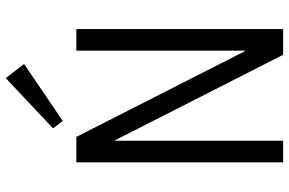

<svg xmlns="http://www.w3.org/2000/svg" viewBox="-184 -794 979 650"><g transform="rotate(-90 305.0 -469.5)"><path d="M531 -700V0H444L150 -578L153 -579V0H80V-700H166L460 -122H458V-700ZM413 -877 220 -746 195 -779 365 -939Z"/></g></svg>

Font: Pathway Extreme SemiCondensed Light
Style: Regular
Weight: 300
Width: 4
Version: Version 1.001;gftools[0.9.26]